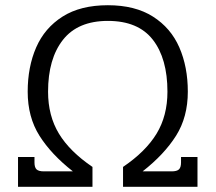

<svg xmlns="http://www.w3.org/2000/svg" viewBox="-20 -715 825 735"><path d="M49 -114H112V-93Q112 -74 120 -66.5Q128 -59 148 -59H259Q176 -124 131 -195.5Q86 -267 86 -364Q86 -459 118.5 -533.5Q151 -608 219.5 -651.5Q288 -695 393 -695Q497 -695 565.5 -651.5Q634 -608 666.5 -533.5Q699 -459 699 -364Q699 -267 654 -195.5Q609 -124 526 -59H637Q657 -59 665 -66.5Q673 -74 673 -93V-114H736V0H451V-76Q538 -135 579.5 -203.5Q621 -272 621 -364Q621 -491 565 -563Q509 -635 393 -635Q278 -635 221 -562.5Q164 -490 164 -364Q164 -272 205.5 -203.5Q247 -135 334 -76V0H49Z"/></svg>

Font: Pridi Light
Style: Regular
Weight: 300
Designer: Katatrad Team
Foundry: CadsonDemak
Version: Version 1.003